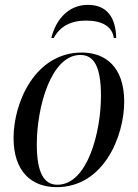

<svg xmlns="http://www.w3.org/2000/svg" viewBox="-20 -763 570 793"><path d="M192 -606H202C227 -653 271 -678 336 -678C402 -678 444 -653 450 -606H460C458 -692 421 -743 343 -743C262 -743 210 -681 192 -606ZM214 10C408 10 493 -200 493 -343C493 -487 415 -546 318 -546C125 -546 36 -340 36 -193C36 -56 109 10 214 10ZM217 0C164 0 132 -45 132 -167C132 -319 190 -536 312 -536C369 -536 397 -486 397 -367C397 -219 342 0 217 0Z"/></svg>

Font: Noto Serif Display SemiCondensed
Style: Italic
Weight: 400
Width: 4
Italic angle: -12°
Designer: Monotype Design Team
Foundry: Monotype Imaging Inc.
Version: Version 2.009